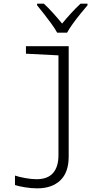

<svg xmlns="http://www.w3.org/2000/svg" viewBox="-20 -785 603 1051"><path d="M184 246Q150 246 115 240Q80 234 62 228V176Q82 183 116.5 189.5Q151 196 180 196Q241 196 270.5 162Q300 128 300 65V-482L122 -491V-532H356V72Q356 159 310 202.5Q264 246 184 246ZM293 -606Q281 -628 261.5 -655Q242 -682 221 -708.5Q200 -735 183 -756V-765H220Q245 -742 271 -713Q297 -684 320 -656Q343 -684 368.5 -712Q394 -740 421 -765H459V-756Q441 -735 419.5 -708.5Q398 -682 378.5 -655Q359 -628 347 -606Z"/></svg>

Font: Noto Sans Mono SemiCondensed Light
Style: Regular
Weight: 300
Width: 4
Designer: Monotype Design Team
Foundry: Monotype Imaging Inc.
Version: Version 2.014; ttfautohint (v1.8.4.7-5d5b)